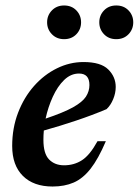

<svg xmlns="http://www.w3.org/2000/svg" viewBox="-20 -669 506 701"><path d="M366.5 -153.5Q339 -89 310.8 -53Q282.5 -17 249 -2.5Q215.5 12 172 12Q102.5 12 63.5 -26.8Q24.5 -65.5 24.5 -136Q24.5 -201.5 46 -257.5Q67.5 -313.5 104.2 -355Q141 -396.5 187.8 -419.5Q234.5 -442.5 285 -442.5Q348 -442.5 375.2 -415.5Q402.5 -388.5 402.5 -351.5Q402.5 -329 393.2 -306.8Q384 -284.5 369 -270.5Q317 -248.5 258.2 -228.8Q199.5 -209 140 -192.5Q138.5 -175 138.5 -158.5Q138.5 -108 159.2 -86.8Q180 -65.5 214 -65.5Q250.5 -65.5 279.2 -84Q308 -102.5 336 -153.5ZM268.5 -400.5Q238.5 -400.5 214.2 -377Q190 -353.5 172.8 -315.8Q155.5 -278 146.5 -236Q212 -258 246.5 -277.2Q281 -296.5 293.8 -316.2Q306.5 -336 306.5 -358.5Q306.5 -400.5 268.5 -400.5ZM214 -526Q187 -526 169.5 -544Q152 -562 152 -587.5Q152 -613 169.5 -631Q187 -649 214 -649Q241.5 -649 258.8 -631Q276 -613 276 -587.5Q276 -562 258.8 -544Q241.5 -526 214 -526ZM404.5 -526Q377 -526 359.8 -544Q342.5 -562 342.5 -587.5Q342.5 -613 359.8 -631Q377 -649 404.5 -649Q432 -649 449.2 -631Q466.5 -613 466.5 -587.5Q466.5 -562 449.2 -544Q432 -526 404.5 -526Z"/></svg>

Font: Newsreader 16pt SemiBold
Style: Italic
Weight: 600
Italic angle: -17°
Designer: Hugues Gentile
Foundry: Production Type
Version: Version 1.003; ttfautohint (v1.8.3)